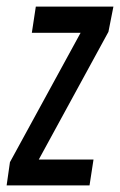

<svg xmlns="http://www.w3.org/2000/svg" viewBox="-40 -559 362 579"><path d="M-20 0 -10 -70 203 -460H56L68 -539H302L287 -463L77 -78H242L230 0Z"/></svg>

Font: Georama Extra Condensed Medium
Style: Italic
Weight: 500
Width: 2
Italic angle: -9°
Designer: Jean-Baptiste Levee
Foundry: Production Type
Version: Version 1.000